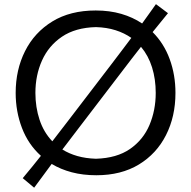

<svg xmlns="http://www.w3.org/2000/svg" viewBox="-20 -813 898 903"><path d="M140.6 69.8 86.9 24.9Q109.9 -2.4 130.9 -28.3Q151.9 -54.2 172.4 -80.1Q112.8 -133.8 83.3 -211.2Q53.7 -288.6 53.7 -376Q53.7 -484.9 97.9 -572.8Q142.1 -660.6 226.3 -712.2Q310.5 -763.7 430.2 -763.7Q495.6 -763.7 550.3 -747.8Q605 -731.9 648.4 -702.6Q664.6 -725.1 680.7 -747.6Q696.8 -770 713.4 -793.5L770 -751Q733.4 -706.5 697.8 -662.1Q751 -608.9 778.1 -534.9Q805.2 -460.9 805.2 -376Q805.2 -265.1 760.7 -177.5Q716.3 -89.8 633.1 -39.3Q549.8 11.2 433.1 11.2Q370.1 11.2 317.6 -2.7Q265.1 -16.6 223.1 -42Q202.6 -14.2 182.1 13.7Q161.6 41.5 140.6 69.8ZM146.5 -376Q146.5 -309.1 166 -250Q185.5 -190.9 226.1 -148.4Q243.7 -171.4 262 -195.1Q280.3 -218.8 299.8 -244.1L506.8 -514.6Q530.8 -546.4 553.5 -576.2Q576.2 -606 597.7 -634.8Q564.9 -657.7 523.4 -670.9Q481.9 -684.1 431.2 -685.5Q334.5 -683.1 271.5 -640.4Q208.5 -597.7 177.5 -528.3Q146.5 -459 146.5 -376ZM431.2 -66.4Q529.3 -69.3 591.6 -112.5Q653.8 -155.8 683.1 -225.3Q712.4 -294.9 712.4 -376Q712.4 -440.9 695.1 -496.3Q677.7 -551.8 643.1 -592.8Q622.1 -565.9 600.3 -537.8Q578.6 -509.8 555.7 -479.5L346.7 -206.1Q309.6 -157.2 273.4 -109.9Q304.7 -90.3 344 -79.1Q383.3 -67.9 431.2 -66.4Z"/></svg>

Font: Pinar-DS2-FD Regular
Style: Regular
Weight: 400
Designer: Amin Abedi
Version: Version 2.000